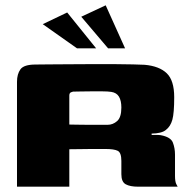

<svg xmlns="http://www.w3.org/2000/svg" viewBox="-20 -703 715 723"><path d="M343 -142Q343 -142 326.5 -142Q310 -142 286.5 -141.5Q263 -141 241 -141V0H44V-395Q44 -424 57 -442Q70 -460 114 -460Q129 -460 161.5 -460.5Q194 -461 236 -461Q278 -461 323.5 -461.5Q369 -462 410 -461.5Q451 -461 481.5 -460.5Q512 -460 525 -459Q580 -454 608 -427Q636 -400 636 -337Q636 -277 629 -252Q622 -227 605 -214Q597 -207 582.5 -203.5Q568 -200 551 -200V-195Q559 -195 568.5 -195Q578 -195 585 -194Q623 -187 631 -166Q639 -145 639 -121V-41Q639 -20 643.5 -10.5Q648 -1 649 0H500Q470 0 453.5 -9Q437 -18 437 -47V-97Q437 -128 423.5 -135Q410 -142 376 -142ZM241 -234Q250 -234 270 -233.5Q290 -233 313.5 -233Q337 -233 357 -233Q377 -233 385 -233Q405 -233 421 -247Q437 -261 437 -298Q437 -324 428 -339Q419 -354 399 -357Q386 -359 365.5 -359Q345 -359 323 -359Q301 -359 282.5 -358.5Q264 -358 255 -358Q254 -358 247.5 -355.5Q241 -353 241 -343ZM270 -521 141 -612 233 -656 342 -521ZM387 -521 286 -640 378 -683 451 -521Z"/></svg>

Font: Genos ExtraBold
Style: Regular
Weight: 800
Designer: Robert E. Leuschke
Foundry: Robert E. Leuschke
Version: Version 1.010